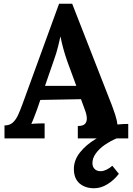

<svg xmlns="http://www.w3.org/2000/svg" viewBox="-20 -738 708 1024"><path d="M4 0V-69Q32 -69 49 -85Q66 -101 77.5 -127Q89 -153 100 -183L295 -718H365L578 -173Q584 -158 594 -127.5Q604 -97 606 -74Q623 -76 638.5 -76.5Q654 -77 664 -77V0H395V-66Q423 -66 433.5 -77.5Q444 -89 443 -109Q442 -129 432 -154L412 -209L195 -205L179 -158Q174 -145 164.5 -119.5Q155 -94 147 -77Q163 -79 185.5 -79.5Q208 -80 218 -80V0ZM220 -280H387L341 -405Q328 -441 318 -477.5Q308 -514 303 -542H302Q298 -525 290 -491Q282 -457 265 -410ZM482 266Q434 266 404 240Q374 214 374 163Q374 116 406.5 75Q439 34 491 3Q543 -28 600 -45V1Q569 14 539 34.5Q509 55 490.5 81Q472 107 473 135Q474 153 485.5 164Q497 175 517 175Q531 175 547 167.5Q563 160 579 146L614 189Q588 223 553 244.5Q518 266 482 266Z"/></svg>

Font: Lora
Style: Weight 700
Weight: 700
Designer: Olga Karpushina, Alexei Vanyashin (Cyrillic)
Foundry: Cyreal
Version: Version 3.001